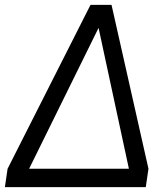

<svg xmlns="http://www.w3.org/2000/svg" viewBox="-47 -765 665 785"><path d="M549 0 560 -75 409 -745H323L-16 -75L-27 0ZM72 -75 356 -651 480 -75Z"/></svg>

Font: Plus Jakarta Sans
Style: Italic
Weight: 400
Italic angle: -8°
Designer: Gumpita Rahayu
Foundry: Tokotype
Version: Version 2.071;gftools[0.9.30]